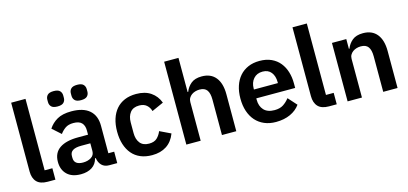

<svg xmlns="http://www.w3.org/2000/svg" viewBox="-64 -1193 3522 1656"><g transform="rotate(-15 1697.0 -365.0)"><path d="M202 0Q136 0 105 -33Q74 -66 74 -126V-740H202V-102H271V0Z M752 0Q710 0 685.5 -24.5Q661 -49 655 -90H649Q636 -39 596 -13.5Q556 12 497 12Q417 12 374 -30Q331 -72 331 -142Q331 -223 389 -262.5Q447 -302 554 -302H643V-340Q643 -384 620 -408Q597 -432 546 -432Q501 -432 473.5 -412.5Q446 -393 427 -366L351 -434Q380 -479 428 -506.5Q476 -534 555 -534Q661 -534 716 -486Q771 -438 771 -348V-102H823V0ZM540 -81Q583 -81 613 -100Q643 -119 643 -156V-225H561Q461 -225 461 -161V-144Q461 -112 481.5 -96.5Q502 -81 540 -81ZM453 -605Q414 -605 398 -621.5Q382 -638 382 -663V-684Q382 -709 398 -725.5Q414 -742 453 -742Q492 -742 508 -725.5Q524 -709 524 -684V-663Q524 -638 508 -621.5Q492 -605 453 -605ZM663 -605Q624 -605 608 -621.5Q592 -638 592 -663V-684Q592 -709 608 -725.5Q624 -742 663 -742Q702 -742 718 -725.5Q734 -709 734 -684V-663Q734 -638 718 -621.5Q702 -605 663 -605Z M1133 12Q1075 12 1030 -7Q985 -26 954.5 -62Q924 -98 908 -148.5Q892 -199 892 -262Q892 -325 908 -375Q924 -425 954.5 -460.5Q985 -496 1030 -515Q1075 -534 1133 -534Q1212 -534 1263.5 -499Q1315 -464 1338 -402L1233 -355Q1224 -388 1199.5 -409.5Q1175 -431 1133 -431Q1079 -431 1052.5 -397Q1026 -363 1026 -308V-213Q1026 -158 1052.5 -124.5Q1079 -91 1133 -91Q1179 -91 1204 -114.5Q1229 -138 1243 -173L1341 -126Q1315 -57 1262 -22.5Q1209 12 1133 12Z M1440 -740H1568V-435H1573Q1589 -477 1623.5 -505.5Q1658 -534 1719 -534Q1800 -534 1843 -481Q1886 -428 1886 -330V0H1758V-317Q1758 -373 1738 -401Q1718 -429 1672 -429Q1652 -429 1633.5 -423.5Q1615 -418 1600.5 -407.5Q1586 -397 1577 -381.5Q1568 -366 1568 -345V0H1440Z M2239 12Q2181 12 2135.5 -7.5Q2090 -27 2058.5 -62.5Q2027 -98 2010 -148.5Q1993 -199 1993 -262Q1993 -324 2009.5 -374Q2026 -424 2057 -459.5Q2088 -495 2133 -514.5Q2178 -534 2235 -534Q2296 -534 2341 -513Q2386 -492 2415 -456Q2444 -420 2458.5 -372.5Q2473 -325 2473 -271V-229H2126V-216Q2126 -159 2158 -124.5Q2190 -90 2253 -90Q2301 -90 2331.5 -110Q2362 -130 2386 -161L2455 -84Q2423 -39 2367.5 -13.5Q2312 12 2239 12ZM2237 -438Q2186 -438 2156 -404Q2126 -370 2126 -316V-308H2340V-317Q2340 -371 2313.5 -404.5Q2287 -438 2237 -438Z M2714 0Q2648 0 2617 -33Q2586 -66 2586 -126V-740H2714V-102H2783V0Z M2880 0V-522H3008V-435H3013Q3029 -477 3063.5 -505.5Q3098 -534 3159 -534Q3240 -534 3283 -481Q3326 -428 3326 -330V0H3198V-317Q3198 -373 3178 -401Q3158 -429 3112 -429Q3092 -429 3073.5 -423.5Q3055 -418 3040.5 -407.5Q3026 -397 3017 -381.5Q3008 -366 3008 -345V0Z"/></g></svg>

Font: IBM Plex Sans Thai SmBld
Style: Regular
Weight: 600
Designer: Mike Abbink, Paul van der Laan, Pieter van Rosmalen, Ben Mitchell, Mark Frömberg
Foundry: Bold Monday
Version: Version 1.2